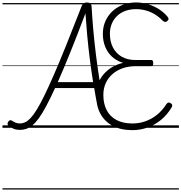

<svg xmlns="http://www.w3.org/2000/svg" viewBox="-20 -1035 1469 1555"><path d="M142 17Q113 17 92 8.5Q71 0 52 -14Q44 -20 41.5 -28.5Q39 -37 46 -48Q53 -59 60.5 -61Q68 -63 76 -58Q94 -46 109 -40.5Q124 -35 142 -35Q162 -35 183 -44.5Q204 -54 227 -78Q250 -102 277.5 -146.5Q305 -191 339.5 -261.5Q374 -332 418 -433Q462 -534 517 -671Q572 -808 642 -987Q648 -1002 658 -1008.5Q668 -1015 684 -1015Q702 -1015 711.5 -1007Q721 -999 722 -979Q727 -889 735.5 -793.5Q744 -698 756 -600Q768 -502 783.5 -403.5Q799 -305 817 -210Q821 -195 816 -189Q811 -183 797 -179Q784 -176 776 -180Q768 -184 765 -197Q759 -228 753.5 -259.5Q748 -291 743 -322H426Q387 -237 355 -177Q323 -117 295.5 -79Q268 -41 243 -20.5Q218 0 193 8.5Q168 17 142 17ZM448 -370H734Q719 -465 707 -559.5Q695 -654 686.5 -746.5Q678 -839 672 -927Q604 -746 548.5 -609Q493 -472 448 -370ZM1052 19Q959 19 893.5 -15.5Q828 -50 793.5 -113.5Q759 -177 759 -263Q759 -314 775 -357.5Q791 -401 820 -434.5Q849 -468 889 -491.5Q929 -515 977 -526Q924 -542 887.5 -575.5Q851 -609 832 -656.5Q813 -704 813 -760Q813 -805 826 -843.5Q839 -882 863.5 -914Q888 -946 921.5 -968.5Q955 -991 995.5 -1003Q1036 -1015 1082 -1015Q1131 -1015 1177 -1001.5Q1223 -988 1263.5 -963Q1304 -938 1334 -903Q1344 -892 1345 -883Q1346 -874 1334 -864Q1325 -856 1316 -857.5Q1307 -859 1297 -868Q1268 -898 1233.5 -919Q1199 -940 1160.5 -950.5Q1122 -961 1081 -961Q1035 -961 996 -947Q957 -933 929 -906.5Q901 -880 885.5 -843Q870 -806 870 -761Q870 -699 894.5 -651Q919 -603 965.5 -576Q1012 -549 1076 -549H1204Q1213 -549 1217 -543.5Q1221 -538 1221 -524Q1221 -511 1217 -505Q1213 -499 1204 -499H1079Q1023 -499 975.5 -483Q928 -467 892.5 -436.5Q857 -406 837 -363Q817 -320 817 -266Q817 -195 844 -143Q871 -91 923.5 -63Q976 -35 1052 -35Q1107 -35 1157 -52.5Q1207 -70 1250.5 -104.5Q1294 -139 1328 -192Q1336 -203 1344 -204.5Q1352 -206 1363 -199Q1374 -192 1375 -182.5Q1376 -173 1367 -160Q1331 -102 1282 -62.5Q1233 -23 1174.5 -2Q1116 19 1052 19ZM0 490H1429V500H0ZM0 -20H1429V0H0ZM0 -505H1429V-500H0ZM0 -1010H1429V-1000H0Z"/></svg>

Font: Playwrite PE Guides
Style: Regular
Weight: 400
Designer: Veronika Burian, José Scaglione
Foundry: TypeTogether
Version: Version 1.003